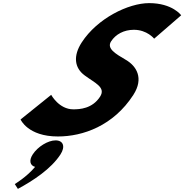

<svg xmlns="http://www.w3.org/2000/svg" viewBox="-20 -860 1182 1231"><path d="M336.1 40C386.1 40 400.2 80 367.8 130C307.6 223 191.3 299 94.6 351L74.7 320C74.7 320 150.9 275 205 210C172.8 201 163.9 170 189.8 130C222.2 80 288.1 40 336.1 40ZM936.1 -840C803.1 -840 603.6 -742 503.9 -588C448.2 -502 456.3 -425 523.5 -376C589.8 -327 660.3 -300 621.5 -240C571.6 -163 491 -159 450 -159C358 -159 308.2 -252 308.2 -252L111.9 -94C111.9 -94 158.3 15 351.3 15C512.3 15 707 -54 834.6 -251C904.5 -359 854.1 -437 787.3 -476C719.2 -516 662.6 -549 692.4 -595C721.5 -640 774.3 -669 838.3 -669C923.3 -669 968.4 -612 968.4 -612L1141.6 -762C1141.6 -762 1086.1 -840 936.1 -840Z"/></svg>

Font: Hussar
Style: BdWodka
Weight: 700
Foundry: Cannot Into Space Fonts
Version: Version 2.00